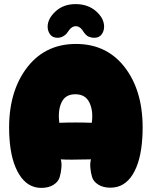

<svg xmlns="http://www.w3.org/2000/svg" viewBox="-20 -913 739 935"><path d="M181 2Q217 2 240.5 -13Q264 -28 270.5 -50Q277 -72 279 -96Q281 -120 276 -137Q309 -134 423 -137Q418 -120 420 -96Q422 -72 428.5 -50.5Q435 -29 458.5 -14Q482 1 518 1Q586 1 626 -63Q666 -127 673 -241Q686 -446 597 -572.5Q508 -699 350 -699Q192 -699 102.5 -571.5Q13 -444 26 -241Q33 -129 73.5 -63.5Q114 2 181 2ZM269 -315Q261 -374 279.5 -414Q298 -454 347 -454Q396 -454 415.5 -413.5Q435 -373 427 -315Q348 -318 269 -315ZM348 -893Q408 -893 447.5 -858.5Q487 -824 487 -783Q487 -762 475 -745.5Q463 -729 439 -729Q430 -729 422.5 -731Q415 -733 410.5 -735Q406 -737 400.5 -742Q395 -747 393 -749.5Q391 -752 386 -759Q381 -766 380 -768Q366 -786 348.5 -785.5Q331 -785 318 -768Q308 -754 303.5 -748.5Q299 -743 287 -736Q275 -729 260 -729Q236 -729 224 -745.5Q212 -762 212 -783Q212 -822 250.5 -857.5Q289 -893 348 -893Z"/></svg>

Font: Cherry Bomb
Style: Regular
Weight: 400
Designer: satsuyako
Foundry: satsuyako
Version: Version 4.0